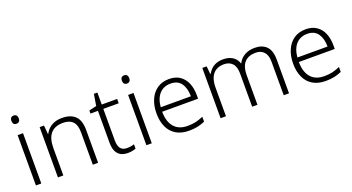

<svg xmlns="http://www.w3.org/2000/svg" viewBox="-49 -1314 3499 1909"><g transform="rotate(-20 1700.0 -359.5)"><path d="M88 0V-532H145V0ZM117 -642Q98 -642 88 -653.5Q78 -665 78 -686Q78 -706 88 -717.5Q98 -729 117 -729Q136 -729 146 -717.5Q156 -706 156 -686Q156 -665 146 -653.5Q136 -642 117 -642Z M321 0V-532H367L375 -440H379Q394 -470 419 -493Q444 -516 479 -529Q514 -542 559 -542Q650 -542 698 -495.5Q746 -449 746 -348V0H690V-344Q690 -421 655 -457Q620 -493 553 -493Q465 -493 421.5 -442Q378 -391 378 -290V0Z M1060 10Q1016 10 985 -6.5Q954 -23 937.5 -58Q921 -93 921 -148V-486H842V-518L921 -537L941 -659H978V-532H1141V-486H978V-151Q978 -96 999.5 -67.5Q1021 -39 1067 -39Q1090 -39 1110 -42.5Q1130 -46 1144 -51V-5Q1129 1 1107 5.5Q1085 10 1060 10Z M1257 0V-532H1314V0ZM1286 -642Q1267 -642 1257 -653.5Q1247 -665 1247 -686Q1247 -706 1257 -717.5Q1267 -729 1286 -729Q1305 -729 1315 -717.5Q1325 -706 1325 -686Q1325 -665 1315 -653.5Q1305 -642 1286 -642Z M1707 10Q1627 10 1571.5 -23Q1516 -56 1487.5 -117.5Q1459 -179 1459 -262Q1459 -343 1486.5 -406.5Q1514 -470 1566 -506Q1618 -542 1692 -542Q1760 -542 1806 -510.5Q1852 -479 1875 -424Q1898 -369 1898 -298V-259H1518Q1519 -153 1568 -96.5Q1617 -40 1709 -40Q1758 -40 1795 -48.5Q1832 -57 1876 -76V-24Q1837 -7 1797.5 1.5Q1758 10 1707 10ZM1520 -306H1839Q1839 -390 1803 -442Q1767 -494 1691 -494Q1618 -494 1573 -445.5Q1528 -397 1520 -306Z M2042 0V-532H2088L2096 -448H2100Q2114 -474 2136 -495.5Q2158 -517 2190 -529.5Q2222 -542 2264 -542Q2322 -542 2362.5 -517Q2403 -492 2419 -443H2422Q2445 -490 2490.5 -516Q2536 -542 2598 -542Q2677 -542 2721.5 -497.5Q2766 -453 2766 -355V0H2710V-353Q2710 -424 2678 -458.5Q2646 -493 2590 -493Q2514 -493 2473 -448.5Q2432 -404 2432 -311V0H2376V-353Q2376 -424 2343.5 -458.5Q2311 -493 2256 -493Q2206 -493 2171 -472Q2136 -451 2117.5 -409Q2099 -367 2099 -302V0Z M3153 10Q3073 10 3017.5 -23Q2962 -56 2933.5 -117.5Q2905 -179 2905 -262Q2905 -343 2932.5 -406.5Q2960 -470 3012 -506Q3064 -542 3138 -542Q3206 -542 3252 -510.5Q3298 -479 3321 -424Q3344 -369 3344 -298V-259H2964Q2965 -153 3014 -96.5Q3063 -40 3155 -40Q3204 -40 3241 -48.5Q3278 -57 3322 -76V-24Q3283 -7 3243.5 1.5Q3204 10 3153 10ZM2966 -306H3285Q3285 -390 3249 -442Q3213 -494 3137 -494Q3064 -494 3019 -445.5Q2974 -397 2966 -306Z"/></g></svg>

Font: Noto Sans Symbols Light
Style: Regular
Weight: 300
Version: Version 2.002